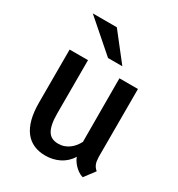

<svg xmlns="http://www.w3.org/2000/svg" viewBox="-181 -875 930 1003"><g transform="rotate(30 283.5 -373.0)"><path d="M387.7 -66.9Q363.3 -28.3 325 -9Q286.6 10.3 240.7 10.3Q201.7 10.3 170.9 -3.2Q140.1 -16.6 118.7 -44.2Q97.2 -71.8 85.9 -114Q74.7 -156.2 74.7 -213.9V-533.2H185.5V-212.9Q185.5 -175.3 190.7 -149.4Q195.8 -123.5 206.1 -107.4Q216.3 -91.3 231.9 -84.2Q247.6 -77.1 268.1 -77.1Q287.6 -77.1 304 -83Q320.3 -88.9 333.7 -98.9Q347.2 -108.9 357.7 -122.1Q368.2 -135.3 376 -150.4L375 -533.2H486.8V-123.5Q487.3 -110.4 488.8 -100.3Q490.2 -90.3 493.4 -82.3Q496.6 -74.2 501.7 -67.1Q506.8 -60.1 515.1 -53.2L467.3 10.3Q451.2 5.9 437.5 -3.9Q423.8 -13.7 413.6 -24.9Q403.3 -36.1 396.5 -47.4Q389.6 -58.6 387.7 -66.9ZM356.9 -595.2H270.5L85 -757.3H230Z"/></g></svg>

Font: Ufes Sans Medium
Style: Regular
Weight: 500
Designer: Ricardo Esteves & Filipe Motta
Foundry: ProDesignUfes - Ricardo Esteves, Filipe Motta (This is a derivative work, based on Roboto family, by Christian Robertson
Version: Version 2.0